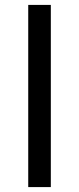

<svg xmlns="http://www.w3.org/2000/svg" viewBox="-20 -762 322 782"><path d="M187 0V-742H95V0Z"/></svg>

Font: Montserrat-Alt1 Med
Style: Regular
Weight: 500
Designer: Differentunic
Foundry: Differentunic
Version: Version 7.222